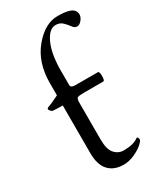

<svg xmlns="http://www.w3.org/2000/svg" viewBox="-184 -773 719 854"><g transform="rotate(-30 176.0 -346.0)"><path d="M155 -500V-414Q155 -400 180 -400H294Q302 -400 302 -376Q302 -352 294 -352H195Q168 -352 161.5 -348Q155 -344 155 -324V-135Q155 -84 174 -62.5Q193 -41 221 -41Q271 -41 296 -60Q300 -63 303 -58.5Q306 -54 306 -47.5Q306 -41 290 -26.5Q274 -12 245.5 1Q217 14 189 14Q140 14 112.5 -15.5Q85 -45 85 -105V-350Q54 -350 33 -352Q30 -353 24.5 -359Q19 -365 19 -368.5Q19 -372 26 -376Q41 -380 85 -402V-465Q85 -570 141.5 -638Q198 -706 263 -706Q328 -706 344 -686Q352 -677 352 -663.5Q352 -650 340.5 -636Q329 -622 316.5 -622Q304 -622 294.5 -635.5Q285 -649 271 -662.5Q257 -676 236 -676Q203 -676 180 -628Q157 -580 155 -500Z"/></g></svg>

Font: EB Garamond
Style: Regular
Weight: 400
Version: Version 0.012